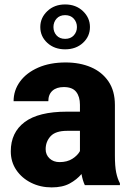

<svg xmlns="http://www.w3.org/2000/svg" viewBox="-20 -812 573 842"><path d="M352.1 0Q342.8 -19 337.4 -48.8Q316.9 -24.4 285.6 -7.3Q254.4 9.8 206.5 9.8Q157.2 9.8 116.5 -10.5Q75.7 -30.8 51.5 -66.4Q27.3 -102.1 27.3 -148.4Q27.3 -231 88.1 -276.6Q148.9 -322.3 273.4 -322.3H330.6V-352.5Q330.6 -388.2 314 -409.2Q297.4 -430.2 259.8 -430.2Q228 -430.2 210 -414.1Q191.9 -397.9 191.9 -368.2H39.6Q39.6 -415.5 67.6 -454.1Q95.7 -492.7 147.2 -515.4Q198.7 -538.1 268.1 -538.1Q330.1 -538.1 378.7 -517.3Q427.2 -496.6 455.6 -455.1Q483.9 -413.6 483.9 -351.6V-130.4Q483.9 -83 489.5 -55.7Q495.1 -28.3 505.9 -8.3V0ZM241.2 -101.1Q274.9 -101.1 297.9 -116Q320.8 -130.9 330.6 -149.4V-238.3H274.9Q223.6 -238.3 201.9 -214.6Q180.2 -190.9 180.2 -157.7Q180.2 -133.3 197.3 -117.2Q214.4 -101.1 241.2 -101.1ZM156.7 -693.4Q156.7 -733.9 187.5 -763.2Q218.3 -792.5 265.6 -792.5Q313 -792.5 343.8 -763.2Q374.5 -733.9 374.5 -693.4Q374.5 -652.3 343.8 -624Q313 -595.7 265.6 -595.7Q218.3 -595.7 187.5 -624Q156.7 -652.3 156.7 -693.4ZM214.4 -693.4Q214.4 -671.9 228 -656.7Q241.7 -641.6 265.6 -641.6Q289.6 -641.6 303.5 -656.7Q317.4 -671.9 317.4 -693.4Q317.4 -714.8 303.5 -730.2Q289.6 -745.6 265.6 -745.6Q241.7 -745.6 228 -730.2Q214.4 -714.8 214.4 -693.4Z"/></svg>

Font: Vazirmatn RD UI ExtraBold
Style: Regular
Weight: 800
Designer: Saber Rastikerdar
Foundry: Saber Rastikerdar
Version: Version 33.003